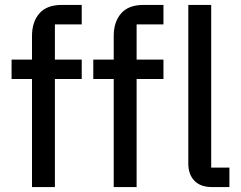

<svg xmlns="http://www.w3.org/2000/svg" viewBox="-20 -760 981 780"><path d="M27 -439V-518H110V-614Q110 -671 140 -705.5Q170 -740 231 -740H312V-661H203V-518H312V-439H203V0H110V-439ZM359 -439V-518H442V-614Q442 -671 472 -705.5Q502 -740 563 -740H644V-661H535V-518H644V-439H535V0H442V-439ZM842 0Q794 0 769.5 -26Q745 -52 745 -95V-740H838V-79H912V0Z"/></svg>

Font: IBM Plex Sans KR Text
Style: Regular
Weight: 450
Designer: Mike Abbink; Paul van der Laan; Pieter van Rosmalen; Wujin Sim; Chorong Kim; Dohee Lee;
Foundry: Sandoll Inc.
Version: Version 1.001